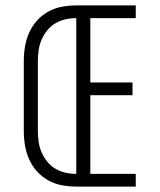

<svg xmlns="http://www.w3.org/2000/svg" viewBox="-20 -690 590 710"><path d="M262 0V-670H482V-623H314V-385H470V-338H314V-47H482V0ZM262 0Q235 0 208.5 -5Q182 -10 158.5 -23Q135 -36 117 -56Q99 -76 88 -100.5Q77 -125 72.5 -151.5Q68 -178 68 -205V-465Q68 -492 72.5 -518.5Q77 -545 88 -569.5Q99 -594 117 -614Q135 -634 158.5 -647Q182 -660 208.5 -665Q235 -670 262 -670V-623Q242 -623 222 -618.5Q202 -614 185 -604Q168 -594 155 -578Q142 -562 134 -543.5Q126 -525 123 -505Q120 -485 120 -465V-205Q120 -185 123 -165Q126 -145 134 -126.5Q142 -108 155 -92Q168 -76 185 -66Q202 -56 222 -51.5Q242 -47 262 -47Z"/></svg>

Font: Lode Dark Term
Style: Regular
Weight: 400
Monospace: yes
Designer: Belleve Invis
Foundry: Belleve Invis
Version: Version 29.2.0